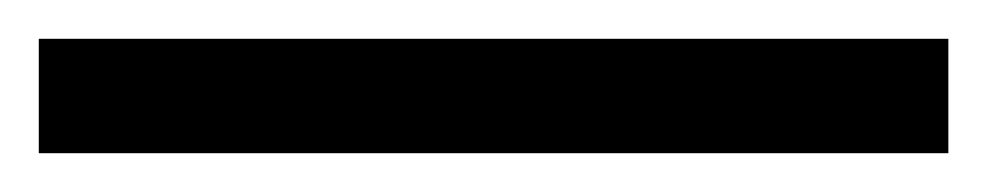

<svg xmlns="http://www.w3.org/2000/svg" viewBox="-25 -839 509 99"><path d="M-5 -760V-819H464V-760Z"/></svg>

Font: Noto Serif Khmer
Style: Bold
Weight: 700
Version: Version 2.003